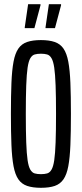

<svg xmlns="http://www.w3.org/2000/svg" viewBox="-20 -887 391 915"><path d="M175 8Q136 8 109.5 -1Q83 -10 67.5 -32.5Q52 -55 44.5 -95Q37 -135 34.5 -196Q32 -257 32 -344Q32 -431 34.5 -492Q37 -553 44.5 -593Q52 -633 67.5 -655.5Q83 -678 109.5 -687Q136 -696 175 -696Q214 -696 240.5 -687Q267 -678 282.5 -655.5Q298 -633 305.5 -593Q313 -553 315.5 -492Q318 -431 318 -344Q318 -257 315.5 -196Q313 -135 305.5 -95Q298 -55 282.5 -32.5Q267 -10 241 -1Q215 8 175 8ZM175 -57Q192 -57 204.5 -60.5Q217 -64 225.5 -78.5Q234 -93 238.5 -123.5Q243 -154 245 -208Q247 -262 247 -344Q247 -426 245 -480Q243 -534 238.5 -564.5Q234 -595 225.5 -609.5Q217 -624 204.5 -627.5Q192 -631 175 -631Q158 -631 145.5 -627.5Q133 -624 124.5 -609.5Q116 -595 111.5 -564.5Q107 -534 105 -480Q103 -426 103 -344Q103 -262 105 -208Q107 -154 111.5 -123.5Q116 -93 124.5 -78.5Q133 -64 145.5 -60.5Q158 -57 175 -57ZM98 -753V-757L114 -867H173V-862L144 -753ZM197 -753V-757L213 -867H271V-862L242 -753Z"/></svg>

Font: Saira UltraCondensed Medium
Style: Regular
Weight: 500
Width: 1
Designer: Hector Gatti with collaboration of the Omnibus-Type team
Foundry: Omnibus-Type
Version: Version 1.101